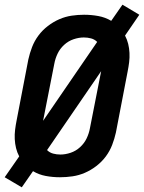

<svg xmlns="http://www.w3.org/2000/svg" viewBox="-31 -745 615 820"><path d="M62 55 -11 12 51 -77Q42 -94 37.5 -112.5Q33 -131 32 -151Q31 -171 33.5 -191Q36 -211 40 -231L90 -491Q96 -518 106 -544Q116 -570 133 -593Q150 -616 173.5 -634Q197 -652 222.5 -663Q248 -674 274.5 -678Q301 -682 328 -682Q359 -682 389 -676.5Q419 -671 444 -656L492 -725L564 -682L503 -593Q512 -576 516.5 -557.5Q521 -539 522 -519Q523 -499 520.5 -479Q518 -459 514 -439L464 -179Q458 -152 448 -126Q438 -100 421 -77Q404 -54 380.5 -36Q357 -18 331.5 -7Q306 4 279 8Q252 12 225 12Q194 12 164.5 6.5Q135 1 110 -14ZM153 -229 384 -566Q373 -577 358 -581Q343 -585 327 -585Q306 -585 283.5 -577.5Q261 -570 243 -553.5Q225 -537 215 -516Q205 -495 201 -473ZM227 -85Q248 -85 270.5 -92.5Q293 -100 311 -116.5Q329 -133 339 -154Q349 -175 353 -197L401 -441L170 -104Q181 -93 196 -89Q211 -85 227 -85Z"/></svg>

Font: Lode
Style: Bold Italic
Weight: 700
Italic angle: -11°
Monospace: yes
Designer: Belleve Invis
Foundry: Belleve Invis
Version: Version 29.2.0; ttfautohint (v1.8.3)